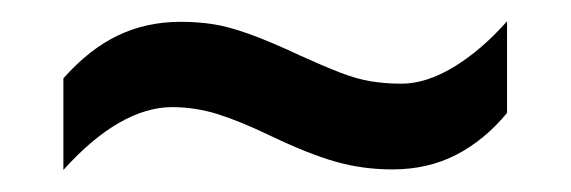

<svg xmlns="http://www.w3.org/2000/svg" viewBox="-20 -438 523 176"><path d="M38.1 -282.2V-366.2Q62 -393.1 88.1 -405.5Q114.3 -418 145.5 -418Q161.6 -418 175.5 -415.8Q189.5 -413.6 208 -407Q226.6 -400.4 254.9 -387.2Q276.4 -377.4 291.5 -371.6Q306.6 -365.7 319.8 -363.5Q333 -361.3 348.1 -361.3Q370.6 -361.3 395.8 -376.5Q420.9 -391.6 444.8 -418.5V-334.5Q424.3 -309.6 398.2 -296.1Q372.1 -282.7 339.8 -282.7Q312.5 -282.7 287.6 -289.8Q262.7 -296.9 228 -313.5Q199.7 -327.1 179.2 -333.5Q158.7 -339.8 137.7 -339.8Q114.3 -339.8 89.1 -325.4Q64 -311 38.1 -282.2Z"/></svg>

Font: Open Sans
Style: Regular
Weight: 600
Width: 3
Foundry: Ascender Corporation
Version: Version 1.000